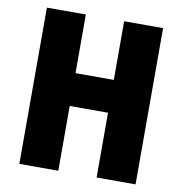

<svg xmlns="http://www.w3.org/2000/svg" viewBox="-80 -789 821 864"><g transform="rotate(10 330.5 -357.0)"><path d="M596 0H418V-296H243V0H65V-714H243V-446H418V-714H596Z"/></g></svg>

Font: Noto Sans Bengali Condensed Black
Style: Regular
Weight: 900
Width: 3
Designer: Joana Ranito - Universal Thirst; Jelle Bosma - Monotype Design Team
Foundry: Universal Thirst ehf.
Version: Version 3.000; ttfautohint (v1.8.4.7-5d5b)